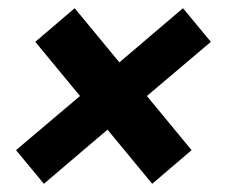

<svg xmlns="http://www.w3.org/2000/svg" viewBox="-20 -498 548 468"><path d="M338 -264 447 -132 351 -50 242 -182 87 -50 19 -132 175 -264 66 -396 162 -478 271 -346 426 -478 494 -396Z"/></svg>

Font: Chakra Petch
Style: Bold Italic
Weight: 700
Italic angle: -10°
Designer: Katatrad Aksorn Co.,Ltd.
Foundry: Cadson Demak Co.,Ltd.
Version: Version 1.000; ttfautohint (v1.6)